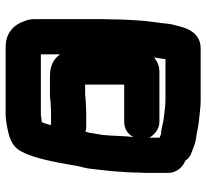

<svg xmlns="http://www.w3.org/2000/svg" viewBox="-46 -660 749 698"><g transform="rotate(90 329.0 -311.5)"><path d="M423 -516H240C221 -516 204 -509 189 -496C190 -498 190 -500 190 -501C192 -515 195 -527 195 -538H343C367 -538 388 -534 410 -532C429 -530 448 -522 468 -522C472 -520 476 -518 481 -517V-479C471 -498 450 -516 423 -516ZM565 -610C557 -622 546 -630 532 -634C517 -640 503 -646 485 -649C463 -651 447 -657 425 -659C403 -661 371 -666 347 -666H156C124 -666 101 -650 86 -618C81 -607 78 -595 75 -584C72 -573 69 -563 67 -548C64 -513 57 -479 55 -442C53 -410 51 -384 51 -345C50 -323 50 -303 50 -284V-63C50 -50 52 -38 57 -26C70 13 100 43 151 43H397C405 43 413 42 421 41C474 33 514 24 533 -18C555 -57 571 -141 581 -200C584 -224 589 -235 593 -257C600 -314 608 -384 608 -446C609 -456 609 -466 609 -477V-549C609 -578 587 -602 565 -610ZM384 -122H435C433 -111 429 -99 425 -89C423 -88 421 -88 420 -88C413 -87 408 -86 403 -86C401 -85 399 -85 396 -85H178V-155C195 -131 220 -118 259 -118H331C338 -119 343 -119 347 -120C357 -120 374 -122 384 -122ZM345 -248C338 -247 330 -247 322 -246H288V-369C288 -382 288 -388 289 -388H423C448 -388 466 -399 479 -421C474 -387 475 -344 471 -309L463 -261L459 -247C453 -249 447 -250 441 -250H387C374 -250 357 -248 345 -248Z"/></g></svg>

Font: Electronic
Style: SuThk
Weight: 900
Version: Version 1.011